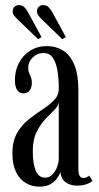

<svg xmlns="http://www.w3.org/2000/svg" viewBox="-20 -704 378 735"><path d="M131 10.5Q102 10.5 78.5 -3.5Q55 -17.5 41.2 -45.8Q27.5 -74 27.5 -117Q27.5 -164 45.5 -195Q63.5 -226 90 -247Q116.5 -268 143 -285.2Q169.5 -302.5 187.2 -320.8Q205 -339 205 -365.5Q205 -403.5 199.8 -434.2Q194.5 -465 182 -483Q169.5 -501 147 -501Q122.5 -501 105.2 -484Q88 -467 88 -444.5Q88 -433 91.5 -424.8Q95 -416.5 98.5 -408.2Q102 -400 102 -387.5Q102 -369.5 93.8 -358Q85.5 -346.5 69.5 -346.5Q53.5 -346.5 45.2 -360Q37 -373.5 37 -397.5Q37 -433.5 52.5 -463Q68 -492.5 95.5 -510Q123 -527.5 159 -527.5Q195 -527.5 222 -510.2Q249 -493 264.5 -456Q280 -419 280 -359V-58.5Q280 -38 285.2 -30.2Q290.5 -22.5 299.5 -22.5Q306.5 -22.5 312.5 -25.8Q318.5 -29 321.5 -32L334 -12Q328.5 -5.5 312.8 0.5Q297 6.5 276 6.5Q257 6.5 242.8 0.2Q228.5 -6 220.5 -17.5Q212.5 -29 211.5 -45.5Q208.5 -36 199.5 -22.8Q190.5 -9.5 174 0.5Q157.5 10.5 131 10.5ZM153 -24Q169 -24 180.8 -36.2Q192.5 -48.5 198.8 -65.5Q205 -82.5 205 -97V-313Q204 -299 188.8 -284Q173.5 -269 154.2 -248.8Q135 -228.5 120.2 -199Q105.5 -169.5 105.5 -126.5Q105.5 -77.5 116.8 -50.8Q128 -24 153 -24ZM218.5 -554 140 -630Q132 -637.5 126.8 -645Q121.5 -652.5 121.5 -660.5Q121.5 -671 128.2 -677.8Q135 -684.5 145 -684.5Q158 -684.5 166 -676.5Q174 -668.5 179.5 -658.5L232 -562ZM126 -554 47 -630Q39 -637.5 33.8 -645Q28.5 -652.5 28.5 -660.5Q28.5 -671 35.2 -677.8Q42 -684.5 52 -684.5Q65 -684.5 73.2 -676.5Q81.5 -668.5 86.5 -658.5L139 -562Z"/></svg>

Font: Imbue 48pt
Style: Regular
Weight: 400
Designer: Tyler Finck
Foundry: Etcetera Type Company
Version: Version 1.102